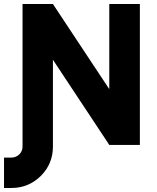

<svg xmlns="http://www.w3.org/2000/svg" viewBox="-45 -720 781 954"><path d="M67 -700V0H218V-423L498 0H650V-700H498V-277L218 -700ZM67 0V8Q67 31 51 47Q34 63 12 63H-25V214H12Q97 214 158 154Q218 94 218 8V0Z"/></svg>

Font: Unageo
Style: ExtraBold
Weight: 800
Designer: Richard Sepsi
Foundry: Richard Sepsi
Version: Version 2.000